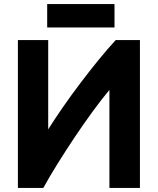

<svg xmlns="http://www.w3.org/2000/svg" viewBox="-20 -907 775 944"><path d="M193 17Q222 -36 261.5 -99.5Q301 -163 345 -229Q389 -295 433.5 -356Q478 -417 518 -465V17H668V-710H549Q510 -668 465.5 -613.5Q421 -559 376 -499.5Q331 -440 290 -381Q249 -322 217 -271V-710H68V17ZM543 -772V-887H212V-772Z"/></svg>

Font: Repo Bold
Style: Bold
Weight: 700
Designer: Stefan Peev
Foundry: Context Ltd
Version: Version 1.502